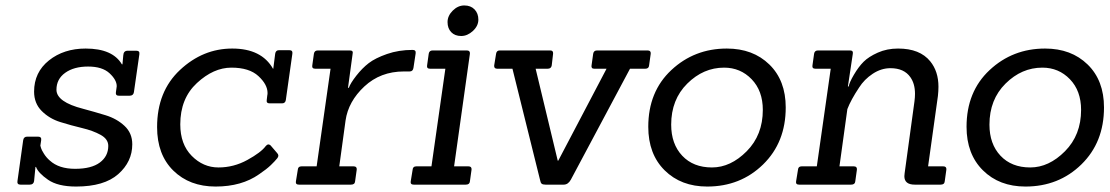

<svg xmlns="http://www.w3.org/2000/svg" viewBox="-20 -677 4069 704"><path d="M259 7Q192 7 156 -18Q120 -43 112 -65H110Q105 -16 105 -13Q103 0 89 0H55Q42 0 44 -13L65 -163Q67 -176 80 -176H119Q133 -176 131 -163L128 -143Q129 -140 130.5 -134Q132 -128 141 -113.5Q150 -99 163 -88Q196 -58 255.5 -58Q315 -58 346 -81Q377 -104 377 -142Q377 -167 349 -182.5Q321 -198 281 -207.5Q241 -217 201 -229.5Q161 -242 133 -270Q105 -298 105 -341Q105 -412 159.5 -455.5Q214 -499 294 -499Q393 -499 427 -441H429Q432 -473 432 -474Q433 -491 448 -491H480Q493 -491 491 -478L471 -339Q469 -326 455 -326H416Q403 -326 405 -339L407 -353Q408 -357 408 -361Q408 -384 381.5 -408.5Q355 -433 303 -433Q251 -433 219 -410Q187 -387 187 -348Q187 -303 285 -278Q326 -267 367 -254.5Q408 -242 436.5 -215.5Q465 -189 465 -148Q465 -84 413.5 -38.5Q362 7 259 7Z M556 -211Q556 -342 640 -420.5Q724 -499 831.5 -499Q939 -499 981 -425H982L989 -480Q991 -493 1003 -493H1041Q1054 -493 1052 -480L1028 -310Q1026 -298 1014 -298H969Q956 -298 958 -310L960 -327Q961 -331 961 -336Q961 -367 927.5 -398Q894 -429 828.5 -429Q763 -429 702 -372.5Q641 -316 641 -221Q641 -148 683 -105.5Q725 -63 781 -63Q837 -63 887 -90.5Q937 -118 954 -141Q963 -152 972 -144L996 -116Q1005 -107 996.5 -96.5Q988 -86 973 -71.5Q958 -57 930 -38Q866 7 770.5 7Q675 7 615.5 -51.5Q556 -110 556 -211Z M1267 0H1076Q1063 0 1065 -12L1072 -55Q1073 -67 1085 -67H1141L1192 -425H1136Q1123 -425 1125 -437L1131 -480Q1133 -492 1145 -492H1263Q1276 -492 1273 -480L1256 -355H1259Q1265 -372 1286.5 -399.5Q1308 -427 1332 -445.5Q1356 -464 1399 -479Q1442 -494 1493 -494Q1506 -494 1504 -481L1496 -428Q1494 -415 1482 -415H1461Q1375 -415 1316 -360Q1257 -305 1247 -235L1224 -67H1277Q1289 -67 1288 -55L1282 -12Q1281 0 1267 0Z M1688 0H1497Q1484 0 1486 -12L1493 -55Q1494 -67 1506 -67H1562L1613 -425H1557Q1544 -425 1546 -437L1552 -480Q1554 -492 1566 -492H1692Q1704 -492 1703 -480L1645 -67H1698Q1710 -67 1709 -55L1703 -12Q1702 0 1688 0ZM1682.5 -657Q1706 -657 1720 -642.5Q1734 -628 1734 -605Q1734 -582 1714 -563.5Q1694 -545 1671 -545Q1648 -545 1634.5 -559Q1621 -573 1621 -596Q1621 -619 1640 -638Q1659 -657 1682.5 -657Z M2047 0H1980Q1970 0 1966 -3.5Q1962 -7 1960 -18L1859 -425H1803Q1791 -425 1792 -437L1799 -480Q1801 -492 1812 -492H1998Q2009 -492 2008 -480L2003 -437Q2001 -425 1988 -425H1944L2025 -88H2027L2204 -425H2159Q2147 -425 2149 -437L2155 -480Q2157 -492 2169 -492H2355Q2367 -492 2366 -480L2360 -437Q2359 -425 2346 -425H2290L2073 -18Q2063 0 2047 0Z M2573 7Q2477 7 2417 -52.5Q2357 -112 2357 -212Q2357 -341 2441.5 -420Q2526 -499 2645 -499Q2741 -499 2801 -440.5Q2861 -382 2861 -283Q2861 -155 2778 -74Q2695 7 2573 7ZM2777 -274Q2777 -344 2736 -386.5Q2695 -429 2635 -429Q2559 -429 2500 -370.5Q2441 -312 2441 -220Q2441 -149 2481.5 -106Q2522 -63 2590.5 -63Q2659 -63 2718 -122.5Q2777 -182 2777 -274Z M3429 0H3334Q3296 0 3296 -31Q3296 -36 3297 -42L3333 -305Q3335 -320 3335 -333Q3335 -370 3318 -394Q3295 -427 3245 -427Q3211 -427 3180 -406.5Q3149 -386 3130 -356Q3100 -311 3087 -277L3058 -67H3111Q3123 -67 3122 -55L3116 -12Q3115 0 3101 0H2910Q2897 0 2899 -12L2906 -55Q2907 -67 2919 -67H2975L3026 -425H2970Q2957 -425 2959 -437L2965 -480Q2967 -492 2979 -492H3097Q3109 -492 3107 -480L3089 -360H3092Q3094 -374 3111 -403Q3128 -432 3146.5 -450.5Q3165 -469 3198.5 -484Q3232 -499 3273 -499Q3353 -499 3391 -452Q3421 -415 3421 -359Q3421 -343 3419 -325L3383 -67H3439Q3451 -67 3450 -55L3444 -12Q3443 0 3429 0Z M3740 7Q3644 7 3584 -52.5Q3524 -112 3524 -212Q3524 -341 3608.5 -420Q3693 -499 3812 -499Q3908 -499 3968 -440.5Q4028 -382 4028 -283Q4028 -155 3945 -74Q3862 7 3740 7ZM3944 -274Q3944 -344 3903 -386.5Q3862 -429 3802 -429Q3726 -429 3667 -370.5Q3608 -312 3608 -220Q3608 -149 3648.5 -106Q3689 -63 3757.5 -63Q3826 -63 3885 -122.5Q3944 -182 3944 -274Z"/></svg>

Font: Sanchez
Style: Italic
Weight: 400
Designer: Daniel Hernández
Foundry: LatinoType
Version: Version 1.001